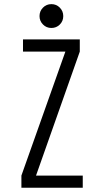

<svg xmlns="http://www.w3.org/2000/svg" viewBox="-20 -886 490 906"><path d="M166.5 -810Q166.5 -833.5 182.8 -850Q199 -866.5 222.5 -866.5Q246 -866.5 262.2 -850Q278.5 -833.5 278.5 -810Q278.5 -786.5 262.2 -770.2Q246 -754 222.5 -754Q199 -754 182.8 -770.5Q166.5 -787 166.5 -810ZM150 -57.5H370.5V0H81V-57.5L288.5 -642.5H88.5V-700H356.5V-642.5Z"/></svg>

Font: League Mono Condensed Light
Style: Regular
Weight: 300
Width: 1
Designer: Tyler Finck
Foundry: The League of Moveable Type / Tyler Finck
Version: Version 2.210